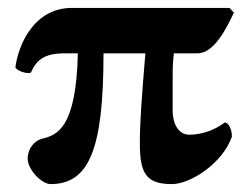

<svg xmlns="http://www.w3.org/2000/svg" viewBox="-20 -456 632 486"><path d="M561 -436H162C68 -436 27 -346 19 -286C20 -278 47 -268 58 -272C73 -306 94 -321 144 -321H177C173 -131 124 -114 87 -105C61 -98 50 -73 50 -55C50 -26 86 10 108 10C206 10 242 -79 242 -321H348C339 -212 334 -150 334 -92C334 -16 351 10 415 10C462 10 543 -42 567 -110C567 -127 560 -145 549 -146C510 -117 472 -115 459 -115C436 -115 417 -136 417 -178C417 -316 417 -285 420 -321H480C523 -321 555 -388 572 -424Z"/></svg>

Font: Libertinus Sans
Style: Bold
Weight: 700
Designer: Philipp H. Poll, Khaled Hosny
Foundry: Caleb Maclennan
Version: Version 7.050;RELEASE